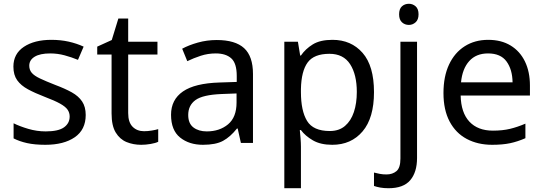

<svg xmlns="http://www.w3.org/2000/svg" viewBox="-20 -757 2878 1017"><path d="M434 -148Q434 -70 376 -30Q318 10 220 10Q164 10 123.5 1Q83 -8 52 -24V-104Q84 -88 129.5 -74.5Q175 -61 222 -61Q289 -61 319 -82.5Q349 -104 349 -140Q349 -160 338 -176Q327 -192 298.5 -208Q270 -224 217 -244Q165 -264 128 -284Q91 -304 71 -332Q51 -360 51 -404Q51 -472 106.5 -509Q162 -546 252 -546Q301 -546 343.5 -536.5Q386 -527 423 -510L393 -440Q359 -454 322 -464Q285 -474 246 -474Q192 -474 163.5 -456.5Q135 -439 135 -409Q135 -387 148 -371.5Q161 -356 191.5 -341.5Q222 -327 273 -307Q324 -288 360 -268Q396 -248 415 -219.5Q434 -191 434 -148Z M743 -62Q763 -62 784 -65.5Q805 -69 818 -73V-6Q804 1 778 5.5Q752 10 728 10Q686 10 650.5 -4.5Q615 -19 593 -55Q571 -91 571 -156V-468H495V-510L572 -545L607 -659H659V-536H814V-468H659V-158Q659 -109 682.5 -85.5Q706 -62 743 -62Z M1128 -545Q1226 -545 1273 -502Q1320 -459 1320 -365V0H1256L1239 -76H1235Q1200 -32 1161.5 -11Q1123 10 1055 10Q982 10 934 -28.5Q886 -67 886 -149Q886 -229 949 -272.5Q1012 -316 1143 -320L1234 -323V-355Q1234 -422 1205 -448Q1176 -474 1123 -474Q1081 -474 1043 -461.5Q1005 -449 972 -433L945 -499Q980 -518 1028 -531.5Q1076 -545 1128 -545ZM1154 -259Q1054 -255 1015.5 -227Q977 -199 977 -148Q977 -103 1004.5 -82Q1032 -61 1075 -61Q1143 -61 1188 -98.5Q1233 -136 1233 -214V-262Z M1741 -546Q1840 -546 1900.5 -477Q1961 -408 1961 -269Q1961 -132 1900.5 -61Q1840 10 1740 10Q1678 10 1637.5 -13.5Q1597 -37 1574 -68H1568Q1570 -51 1572 -25Q1574 1 1574 20V240H1486V-536H1558L1570 -463H1574Q1598 -498 1637 -522Q1676 -546 1741 -546ZM1725 -472Q1643 -472 1609.5 -426Q1576 -380 1574 -286V-269Q1574 -170 1606.5 -116.5Q1639 -63 1727 -63Q1776 -63 1807.5 -90Q1839 -117 1854.5 -163.5Q1870 -210 1870 -270Q1870 -362 1834.5 -417Q1799 -472 1725 -472Z M2094 -681Q2094 -710 2109 -723.5Q2124 -737 2146 -737Q2166 -737 2181.5 -723.5Q2197 -710 2197 -681Q2197 -653 2181.5 -639Q2166 -625 2146 -625Q2124 -625 2109 -639Q2094 -653 2094 -681ZM2038 240Q2013 240 1994 236.5Q1975 233 1961 228V157Q1976 161 1992 164Q2008 167 2027 167Q2059 167 2080 149.5Q2101 132 2101 83V-536H2189V80Q2189 155 2153 197.5Q2117 240 2038 240Z M2566 -546Q2635 -546 2684.5 -516Q2734 -486 2760.5 -431.5Q2787 -377 2787 -304V-251H2420Q2422 -160 2466.5 -112.5Q2511 -65 2591 -65Q2642 -65 2681.5 -74.5Q2721 -84 2763 -102V-25Q2722 -7 2682 1.5Q2642 10 2587 10Q2511 10 2452.5 -21Q2394 -52 2361.5 -113.5Q2329 -175 2329 -264Q2329 -352 2358.5 -415Q2388 -478 2441.5 -512Q2495 -546 2566 -546ZM2565 -474Q2502 -474 2465.5 -433.5Q2429 -393 2422 -321H2695Q2694 -389 2663 -431.5Q2632 -474 2565 -474Z"/></svg>

Font: Noto Sans Elymaic
Style: Regular
Weight: 400
Designer: Morgane Pierson
Foundry: Google LLC
Version: Version 1.002; ttfautohint (v1.8.4.7-5d5b)